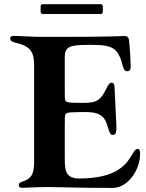

<svg xmlns="http://www.w3.org/2000/svg" viewBox="-20 -906 709 930"><path d="M575.6 -583.8C578.8 -572.1 583.8 -561.1 596.2 -561.1C610.4 -561.1 612.9 -571.7 613.3 -584.5C613.6 -596.9 609 -677.6 604.8 -711.6C603.3 -722.7 598.4 -731.5 583.5 -731.5C555.8 -731.5 530.9 -727.3 258.9 -727.3H182.2C122.9 -728 77.4 -732.2 45.5 -732.2C34.1 -732.2 29.1 -726.6 29.1 -718.8C29.1 -710.2 35.2 -703.8 56.1 -698.9C117.2 -684.7 144.9 -662.6 144.9 -595.9H145.2V-113.3C143.5 -66.4 134.6 -40.5 88.4 -26.3C76.7 -22.7 71 -17.8 71 -9.6C71 -1.8 76.7 3.9 87.4 3.9C104 3.9 147.4 0.4 208.1 0H211.3C263.8 0 354 4.3 526.6 4.3C597.7 4.3 658.7 -81 658.7 -161.9C658.7 -181.8 651.6 -184.7 647.4 -184.7C637.4 -184.7 631 -176.1 623.2 -162.6C598.4 -121.8 558.9 -41.5 364.7 -41.5C290.1 -41.5 294.4 -89.8 293.7 -153.8V-306.5H294V-336.3C294 -353.3 299.7 -359.7 316.8 -361.2C331.7 -362.2 352.3 -362.9 382.1 -363.3C455.3 -364 485.1 -352.6 502.1 -291.5C512.1 -255.3 517.4 -252.5 527.7 -252.5C536.9 -252.5 543.3 -261.7 544 -278.8C544.7 -297.9 540.5 -344.5 534.8 -485.8C534.1 -500.7 528.1 -505.7 520.6 -505.7C513.5 -505.7 506.4 -500 497.9 -482.2C468.4 -421.2 451.7 -407.7 382.8 -407.7C350.1 -407.7 330.6 -408.4 316.8 -409.4C299.7 -411.2 294 -417.6 294 -434.7V-468H293.7V-631C294.4 -680 319.2 -687.5 398.1 -688.6H430C533 -688.6 553.6 -667.6 575.6 -583.8ZM176.8 -849.4C177.2 -841.3 180 -838.4 188.2 -838.1H466.6C474.8 -838.4 477.6 -841.3 478 -849.4V-874.3C477.6 -882.5 474.8 -885.3 466.6 -885.7H188.2C180 -885.3 177.2 -882.5 176.8 -874.3Z"/></svg>

Font: Margiela Serif Semibold
Style: Regular
Weight: 600
Designer: Andreas Faust, Stefan Endress
Version: Version 1.002;FEAKit 1.0